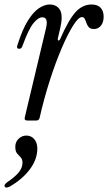

<svg xmlns="http://www.w3.org/2000/svg" viewBox="-57 -536 481 854"><path d="M64 0Q50 0 53 -13L148 -412Q153 -434 149.5 -446.5Q146 -459 131 -459Q113 -459 91.5 -432.5Q70 -406 43 -332Q39 -319 29 -319Q14 -319 21 -337Q43 -406 67.5 -445Q92 -484 117 -500Q142 -516 163 -516Q196 -516 210 -491.5Q224 -467 211 -411L200 -364Q199 -357 203 -356Q207 -355 210 -361Q248 -448 279 -482Q310 -516 350 -516Q377 -516 390.5 -501.5Q404 -487 404 -462Q404 -437 392 -422Q380 -407 361 -407Q345 -407 338 -415Q331 -423 327.5 -433.5Q324 -444 320 -452Q316 -460 307 -460Q292 -460 268 -422Q244 -384 216.5 -319.5Q189 -255 163.5 -175Q138 -95 119 -11Q116 0 105 0ZM60 67Q82 67 95.5 83Q109 99 109 125Q109 173 75.5 217.5Q42 262 -14 294Q-20 297 -26 298Q-32 299 -35 295Q-39 290 -35.5 285Q-32 280 -27 276Q10 251 26.5 230.5Q43 210 43 188Q43 172 35 164Q27 156 19 146.5Q11 137 11 117Q11 95 26 81Q41 67 60 67Z"/></svg>

Font: Instrument Serif
Style: Italic
Weight: 400
Italic angle: -13°
Designer: Rodrigo Fuenzalida
Foundry: fragTYPE
Version: Version 1.000; ttfautohint (v1.8.4.7-5d5b);gftools[0.9.27]